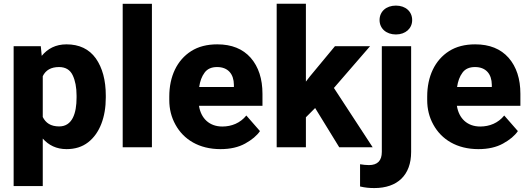

<svg xmlns="http://www.w3.org/2000/svg" viewBox="-20 -770 2764 1004"><path d="M533.2 -270C533.2 -350.6 515.6 -415.5 481 -464.8C445.8 -513.7 394.5 -538.1 327.6 -538.1C271 -538.1 229.5 -515.6 198.2 -478L193.4 -528.3H51.3V203.1H203.6V-45.4C234.4 -10.7 274.9 9.8 328.1 9.8C372.6 9.8 410.2 -2 440.9 -25.9C501.5 -72.8 533.2 -157.7 533.2 -259.8ZM380.4 -259.8C380.4 -177.2 357.9 -108.9 289.6 -108.9C245.1 -108.9 218.8 -127.4 203.6 -158.2V-371.6C218.8 -403.3 247.1 -419.4 288.6 -419.4C322.3 -419.4 346.2 -405.3 359.9 -377C373.5 -348.6 380.4 -313 380.4 -270Z M621.6 -750V0H774.4V-750Z M1132.8 9.8C1184.1 9.8 1227.1 0 1262.2 -19.5C1297.4 -39.1 1323.2 -60.5 1339.4 -84.5L1268.1 -166C1236.3 -126.5 1190.9 -108.4 1142.6 -108.4C1074.7 -108.4 1030.8 -150.9 1020.5 -216.8H1352.5V-279.3C1352.5 -357.9 1332 -420.4 1291 -467.8C1249.5 -514.6 1191.4 -538.1 1116.2 -538.1C1062.5 -538.1 1017.1 -526.4 980 -502.9C905.3 -455.6 865.2 -370.1 865.2 -265.1V-246.6C865.2 -199.7 876 -156.7 897.5 -118.2C939.9 -40.5 1021 9.8 1132.8 9.8ZM1115.2 -419.4C1173.3 -419.4 1202.6 -381.8 1203.1 -326.7V-314.9H1021.5C1025.9 -345.7 1035.2 -370.6 1049.8 -390.1C1064 -409.7 1085.9 -419.4 1115.2 -419.4Z M1928.7 0 1726.1 -310.1 1915 -528.3H1731.4L1601.1 -371.1L1579.6 -343.3V-750.5H1426.8V0H1579.6V-156.7L1627.9 -205.1L1753.9 0Z M1964.8 -665C1964.8 -621.6 1999 -589.8 2050.3 -589.8C2101.1 -589.8 2135.3 -621.6 2135.3 -665C2135.3 -709.5 2101.1 -740.7 2050.3 -740.7C1999 -740.7 1964.8 -709.5 1964.8 -665ZM1976.6 24.4C1976.6 70.3 1954.1 93.3 1909.2 93.3C1893.1 93.3 1878.9 91.3 1862.8 88.9V205.1C1889.6 211.4 1911.6 213.4 1937.5 213.4C2058.1 213.4 2129.9 146 2129.9 24.4V-528.3H1976.6Z M2481.4 9.8C2532.7 9.8 2575.7 0 2610.8 -19.5C2646 -39.1 2671.9 -60.5 2688 -84.5L2616.7 -166C2585 -126.5 2539.6 -108.4 2491.2 -108.4C2423.3 -108.4 2379.4 -150.9 2369.1 -216.8H2701.2V-279.3C2701.2 -357.9 2680.7 -420.4 2639.6 -467.8C2598.1 -514.6 2540 -538.1 2464.8 -538.1C2411.1 -538.1 2365.7 -526.4 2328.6 -502.9C2253.9 -455.6 2213.9 -370.1 2213.9 -265.1V-246.6C2213.9 -199.7 2224.6 -156.7 2246.1 -118.2C2288.6 -40.5 2369.6 9.8 2481.4 9.8ZM2463.9 -419.4C2522 -419.4 2551.3 -381.8 2551.8 -326.7V-314.9H2370.1C2374.5 -345.7 2383.8 -370.6 2398.4 -390.1C2412.6 -409.7 2434.6 -419.4 2463.9 -419.4Z"/></svg>

Font: Vazirmatn ExtraBold
Style: Regular
Weight: 800
Designer: Saber Rastikerdar
Foundry: Saber Rastikerdar
Version: Version 33.003